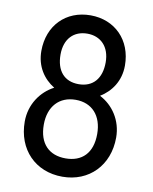

<svg xmlns="http://www.w3.org/2000/svg" viewBox="-82 -773 673 846"><g transform="rotate(10 254.5 -350.0)"><path d="M255 11C374 11 459 -75 459 -200C459 -277 416 -339 357 -369C406 -399 442 -450 442 -519C442 -633 364 -711 255 -711C145 -711 68 -633 68 -519C68 -450 103 -399 152 -369C94 -339 50 -277 50 -200C50 -75 134 11 255 11ZM135 -201C135 -283 182 -333 255 -333C328 -333 374 -283 374 -201C374 -115 328 -71 255 -71C182 -71 135 -115 135 -201ZM154 -518C154 -589 195 -629 255 -629C314 -629 356 -589 356 -518C356 -446 319 -403 255 -403C190 -403 154 -446 154 -518Z"/></g></svg>

Font: 寒蝉半圆体
Style: Regular
Weight: 400
Designer: Yoshimichi Ohira & Warren
Foundry: ChillType
Version: Version 1.800;Glyphs 3.1.1 (3135)